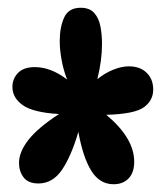

<svg xmlns="http://www.w3.org/2000/svg" viewBox="-20 -760 427 495"><path d="M273 -285Q237 -285 215.5 -319.5Q194 -354 182 -420Q164 -358 140 -322.5Q116 -287 79 -287Q53 -287 41 -302.5Q29 -318 29 -340Q29 -368 53 -399Q77 -430 132 -466Q65 -470 38.5 -489Q12 -508 12 -536Q12 -557 26.5 -572Q41 -587 70 -587Q111 -587 153 -555Q143 -581 138.5 -607Q134 -633 134 -654Q134 -690 145.5 -715Q157 -740 188 -740Q211 -740 223 -726.5Q235 -713 239 -691.5Q243 -670 243 -647Q243 -604 231 -556Q251 -572 272.5 -580.5Q294 -589 312 -589Q341 -589 358 -572.5Q375 -556 375 -529Q375 -501 351 -483.5Q327 -466 254 -464Q326 -404 326 -343Q326 -315 311.5 -300Q297 -285 273 -285Z"/></svg>

Font: DynaPuff Condensed Medium
Style: Regular
Weight: 500
Width: 3
Designer: Toshi Omagari, Jennifer Daniel
Foundry: Google Fonts
Version: Version 2.000; ttfautohint (v1.8.4.7-5d5b)